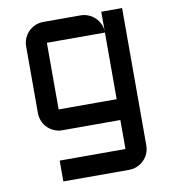

<svg xmlns="http://www.w3.org/2000/svg" viewBox="-82 -591 784 873"><g transform="rotate(-10 310.0 -155.0)"><path d="M80.1 -423.8Q80.1 -443.8 87.6 -461.4Q95.2 -479 108.2 -491.9Q121.1 -504.9 138.7 -512.5Q156.2 -520 175.8 -520H348.1Q367.2 -520 384.3 -512.9Q401.4 -505.9 414.3 -493.4Q427.2 -481 435.3 -464.1Q443.4 -447.3 443.8 -428.2V-520H540V113.8Q540 133.8 532.5 151.4Q524.9 168.9 512 181.9Q499 194.8 481.4 202.4Q463.9 210 443.8 210H140.1V113.8H443.8V-20H175.8Q156.2 -20 138.7 -27.6Q121.1 -35.2 108.2 -48.1Q95.2 -61 87.6 -78.6Q80.1 -96.2 80.1 -116.2ZM443.8 -116.2V-423.8H175.8V-116.2Z"/></g></svg>

Font: Aldrich
Style: Regular
Weight: 400
Designer: Matthew Desmond
Foundry: Matthew Desmond
Version: Version 1.001 2011